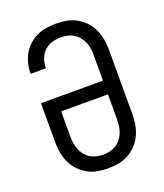

<svg xmlns="http://www.w3.org/2000/svg" viewBox="-138 -836 801 937"><g transform="rotate(-20 262.5 -367.5)"><path d="M262 8Q235 8 207.5 3Q180 -2 156 -15.5Q132 -29 113 -49.5Q94 -70 82.5 -95Q71 -120 66.5 -147.5Q62 -175 62 -202V-403H384V-533Q384 -550 382 -567.5Q380 -585 373.5 -601Q367 -617 356 -631Q345 -645 330 -654.5Q315 -664 298 -668Q281 -672 263 -672Q240 -672 217 -665.5Q194 -659 177 -643Q160 -627 151.5 -604Q143 -581 143 -558V-555H64V-560Q64 -585 70.5 -610Q77 -635 89.5 -657Q102 -679 121.5 -696.5Q141 -714 164 -724.5Q187 -735 212.5 -739Q238 -743 263 -743Q291 -743 318 -738Q345 -733 369.5 -719.5Q394 -706 412.5 -685.5Q431 -665 442.5 -640Q454 -615 458.5 -587.5Q463 -560 463 -533V-202Q463 -175 458.5 -147.5Q454 -120 442.5 -95Q431 -70 412 -49.5Q393 -29 369 -15.5Q345 -2 317.5 3Q290 8 262 8ZM263 -63Q280 -63 297.5 -67Q315 -71 329.5 -80Q344 -89 355 -103Q366 -117 372.5 -133.5Q379 -150 381.5 -167.5Q384 -185 384 -202V-332H141V-202Q141 -185 143.5 -167.5Q146 -150 152.5 -133.5Q159 -117 170 -103Q181 -89 195.5 -80Q210 -71 227.5 -67Q245 -63 263 -63Z"/></g></svg>

Font: Iosevka Pride
Style: Regular
Weight: 400
Monospace: yes
Designer: Belleve Invis
Foundry: Belleve Invis
Version: Version 30.3.1; ttfautohint (v1.8.4)